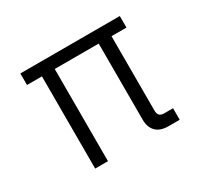

<svg xmlns="http://www.w3.org/2000/svg" viewBox="-108 -632 822 779"><g transform="rotate(-30 303.0 -243.0)"><path d="M134 0V-432H64V-486H530V-432H460V-84Q460 -69 466.5 -61.5Q473 -54 490 -54H530V0H478Q439 0 419.5 -20Q400 -40 400 -76V-432H194V0Z"/></g></svg>

Font: Space Grotesk Light
Style: Regular
Weight: 300
Designer: Florian Karsten
Foundry: Florian Karsten
Version: Version 2.000